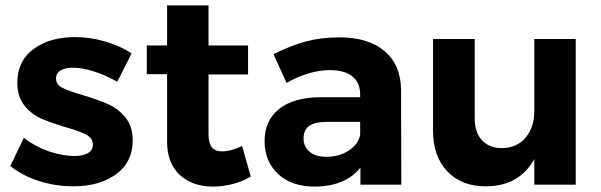

<svg xmlns="http://www.w3.org/2000/svg" viewBox="-20 -682 2221 709"><path d="M249 -432Q221 -432 204 -422Q187 -412 187 -392Q187 -370 210 -358Q233 -346 285 -331Q342 -314 379 -297.5Q416 -281 443 -248.5Q470 -216 470 -163Q470 -83 408.5 -38.5Q347 6 251 6Q185 6 124 -13.5Q63 -33 18 -69L68 -173Q109 -141 159.5 -123.5Q210 -106 255 -106Q286 -106 304.5 -116.5Q323 -127 323 -148Q323 -171 299.5 -184Q276 -197 224 -212Q169 -228 132.5 -244Q96 -260 70 -292.5Q44 -325 44 -377Q44 -457 104 -501Q164 -545 256 -545Q311 -545 366 -529.5Q421 -514 466 -485L413 -380Q369 -405 326 -418.5Q283 -432 249 -432Z M906 -30Q876 -12 839.5 -2.5Q803 7 766 7Q691 7 644 -36Q597 -79 597 -159V-408H522V-514H597V-662H750V-514H896V-407H750V-185Q750 -123 799 -123Q833 -123 874 -143Z M1311 0V-63Q1284 -29 1241 -11Q1198 7 1142 7Q1057 7 1007 -39.5Q957 -86 957 -161Q957 -237 1010.5 -279.5Q1064 -322 1162 -323H1310V-333Q1310 -376 1281.5 -399.5Q1253 -423 1198 -423Q1123 -423 1038 -376L990 -482Q1054 -514 1110 -529Q1166 -544 1233 -544Q1341 -544 1400.5 -493Q1460 -442 1461 -351L1462 0ZM1310 -184V-232H1189Q1144 -232 1122.5 -217.5Q1101 -203 1101 -171Q1101 -140 1123.5 -121.5Q1146 -103 1185 -103Q1233 -103 1268 -126Q1303 -149 1310 -184Z M2106 -538V0H1953V-95Q1898 6 1773 6Q1684 6 1631.5 -49.5Q1579 -105 1579 -200V-538H1733V-244Q1733 -193 1760 -164Q1787 -135 1834 -135Q1889 -136 1921 -174Q1953 -212 1953 -272V-538Z"/></svg>

Font: Montserrat arm2 SemiBold
Style: Regular
Weight: 600
Designer: Julieta Ulanovsky
Foundry: Julieta Ulanovsky
Version: Version 6.000